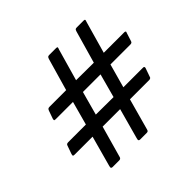

<svg xmlns="http://www.w3.org/2000/svg" viewBox="-167 -900 1094 1094"><g transform="rotate(-45 380.0 -353.5)"><path d="M202 -203H59Q50 -203 47 -205Q44 -207 47 -218L64 -266Q66 -274 70.5 -276.5Q75 -279 82 -279H224L263 -422H126Q118 -422 114.5 -423.5Q111 -425 114 -436L131 -484Q134 -492 138 -494.5Q142 -497 150 -497H283L339 -692Q342 -701 345.5 -704Q349 -707 357 -707H412Q421 -707 421.5 -703Q422 -699 418 -690L363 -497L505 -496L561 -692Q564 -701 567 -704Q570 -707 579 -707H634Q642 -707 643 -703Q644 -699 640 -690L585 -496H741Q755 -497 758.5 -493.5Q762 -490 758 -484L742 -434Q740 -426 735 -424Q730 -422 725 -422H565L525 -278H673Q688 -279 691 -275.5Q694 -272 692 -266L674 -215Q673 -208 668 -205.5Q663 -203 658 -203H503L450 -11Q449 -7 446 -3.5Q443 0 435 0H382Q375 0 372.5 -4Q370 -8 374 -21L424 -203H283L229 -11Q228 -7 224.5 -3.5Q221 0 213 0H160Q153 0 150.5 -4Q148 -8 152 -21ZM304 -279 446 -278 485 -422H343Z"/></g></svg>

Font: Glory SemiBold
Style: Italic
Weight: 600
Italic angle: -12°
Designer: Robert Leuschke
Foundry: Robert Leuschke
Version: Version 1.011